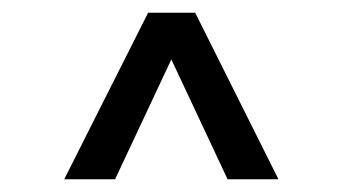

<svg xmlns="http://www.w3.org/2000/svg" viewBox="-20 -647 540 302"><path d="M338 -365 215 -627H287L418 -365ZM81 -365 213 -627H284L161 -365Z"/></svg>

Font: Blinker
Style: Regular
Weight: 400
Designer: Juergen Huber
Foundry: supertype
Version: 1.017